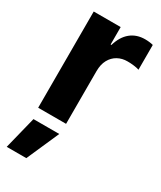

<svg xmlns="http://www.w3.org/2000/svg" viewBox="-191 -591 749 891"><g transform="rotate(30 183.0 -146.0)"><path d="M40 0V-515.6H184.4V-422.3H188.7Q203.4 -472.3 234.9 -497.9Q266.4 -523.4 311.5 -523.4Q323.6 -523.4 335.1 -522Q346.5 -520.6 354.9 -518.2V-385.4Q344.7 -389.2 326.4 -391.5Q308.1 -393.8 291.8 -393.6Q263.5 -393.8 240.1 -381Q216.7 -368.1 203.1 -343.2Q189.5 -318.3 189.5 -282.2V0ZM4.3 230.1 47.5 56.6H185.7L109.2 230.1Z"/></g></svg>

Font: Inter Display V
Style: Regular
Weight: 400
Designer: Rasmus Andersson
Foundry: rsms
Version: Version 3.015;git-src